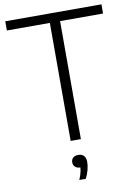

<svg xmlns="http://www.w3.org/2000/svg" viewBox="-103 -806 780 1100"><g transform="rotate(-10 287.0 -255.5)"><path d="M257 0V-686.5H7V-740H566.5V-686.5H316.5V0ZM267 229Q279 200.5 282.8 180Q286.5 159.5 286.5 140L294 159.5H287Q266.5 159.5 255.5 149.2Q244.5 139 244.5 122.5Q244.5 106.5 255.2 96.5Q266 86.5 285.5 86.5Q306.5 86.5 318 98.8Q329.5 111 329.5 135.5Q329.5 155.5 323.2 180.5Q317 205.5 304.5 229Z"/></g></svg>

Font: Encode Sans SC Light
Style: Regular
Weight: 300
Version: Version 3.002